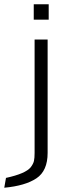

<svg xmlns="http://www.w3.org/2000/svg" viewBox="-84 -677 321 899"><path d="M74 -657H144V-585H74ZM78 -492H139V39Q139 123 86.5 158Q34 193 -64 202L-56 156Q36 136 60 106Q72 90 75 76.5Q78 63 78 39Z"/></svg>

Font: Gafata
Style: Regular
Weight: 400
Designer: Lautaro Hourcade
Foundry: Lautaro Hourcade
Version: Version 4.002; ttfautohint (v0.94.20-1c74) -l 7 -r 28 -G 0 -